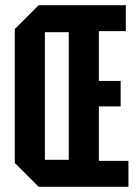

<svg xmlns="http://www.w3.org/2000/svg" viewBox="-20 -720 531 740"><path d="M37 -92V-608L129 -700H465V-600H361V-408H445V-310H361V-100H475V0H129ZM153 -596V-104H245V-596Z"/></svg>

Font: Tektur Condensed Medium
Style: Regular
Weight: 500
Width: 3
Designer: Adam Jagosz
Foundry: Adam Jagosz
Version: Version 1.005;gftools[0.9.30]